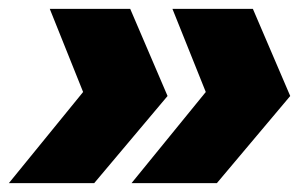

<svg xmlns="http://www.w3.org/2000/svg" viewBox="-37 -481 694 432"><path d="M256 -461 340 -265 175 -69H-17L150 -274L75 -461ZM532 -461 616 -265 451 -69H259L426 -274L351 -461Z"/></svg>

Font: Elaine Sans Black
Style: Italic
Weight: 900
Italic angle: -13°
Designer: Wei Huang
Foundry: Wei Huang
Version: Version 2.001;December 24, 2019;FontCreator 12.0.0.2547 64-b